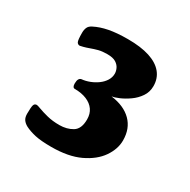

<svg xmlns="http://www.w3.org/2000/svg" viewBox="-116 -841 692 699"><g transform="rotate(30 229.5 -491.5)"><path d="M184.2 -251.5Q141.2 -251.5 116 -257.1Q90.8 -262.8 72.8 -272Q60.7 -278.5 54.3 -287.8Q48 -297 48 -312.3Q48 -341.2 51 -349.4Q54 -357.7 63 -357.7Q66.2 -357.7 80.7 -352.3Q95.2 -346.8 118.3 -340.9Q141.4 -335.1 169.9 -335.1Q201 -335.1 224.3 -349.1Q247.6 -363.2 247.6 -403.2Q247.6 -426.8 236.1 -443.1Q224.7 -459.4 203.4 -468.3Q182.1 -477.2 153.6 -477.2Q143 -477.2 143 -494.5Q143 -507 146.8 -513.1Q150.5 -519.2 156.8 -520Q173.1 -521.5 190.1 -528.1Q207.1 -534.8 221 -545.1Q235 -555.5 243.4 -569.1Q251.7 -582.7 251.7 -597.9Q251.7 -608.3 246.6 -619.3Q241.5 -630.4 229.1 -638.3Q216.6 -646.1 193.2 -646.1Q171.6 -646.1 156.4 -642.2Q141.2 -638.2 124.2 -631.9Q114.2 -628.2 103.2 -625.3Q92.2 -622.3 90 -622.3Q82 -622.3 77.9 -629.5Q73.9 -636.8 73.9 -667.9Q73.9 -680.4 78.1 -690Q82.2 -699.5 94.9 -705.7Q119 -718.2 151.6 -724.6Q184.3 -731 230.6 -731Q285 -731 321.8 -719.1Q358.5 -707.2 377.4 -684.3Q396.3 -661.5 396.3 -629Q396.3 -604.2 383 -584.7Q369.7 -565.2 350.2 -551.5Q330.7 -537.8 312.1 -529.9Q293.4 -522 282.7 -520.5Q338 -513.3 368.6 -482.8Q399.2 -452.3 399.2 -402.3Q399.2 -366.1 375.2 -331.3Q351.2 -296.6 303.5 -274Q255.9 -251.5 184.2 -251.5Z"/></g></svg>

Font: Briem Hand Thin
Style: Regular
Weight: 100
Designer: Gunnlaugur SE Briem, Eben Sorkin
Foundry: Sorkin Type Co.
Version: Version 1.003